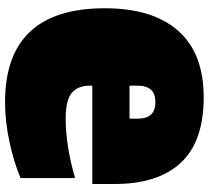

<svg xmlns="http://www.w3.org/2000/svg" viewBox="-54 -778 846 779"><g transform="rotate(-90 369.5 -389.0)"><path d="M12 -347V-438H411V-447Q411 -498 380.5 -522Q350 -546 279 -546Q167 -546 36 -508V-729Q99 -756 182.5 -774Q266 -792 344 -792Q725 -792 725 -387Q725 -193 633.5 -89.5Q542 14 364 14Q184 14 98 -79Q12 -172 12 -347ZM411 -256V-287H277V-256Q277 -217 294 -199.5Q311 -182 344 -182Q378 -182 394.5 -200Q411 -218 411 -256Z"/></g></svg>

Font: Alfa Slab One
Style: Regular
Weight: 400
Designer: JM Sole
Foundry: JM Sole
Version: Version 2.000